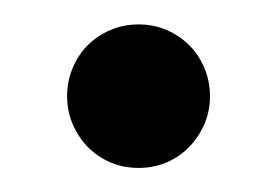

<svg xmlns="http://www.w3.org/2000/svg" viewBox="-20 -419 228 158"><path d="M152.8 -339.8Q152.8 -327.6 148.2 -316.9Q143.6 -306.2 135.7 -298.1Q127.9 -290 117.2 -285.4Q106.4 -280.8 94.2 -280.8Q81.5 -280.8 70.8 -285.4Q60.1 -290 52.2 -298.1Q44.4 -306.2 39.8 -316.9Q35.2 -327.6 35.2 -339.8Q35.2 -352.1 39.8 -363Q44.4 -374 52.2 -381.8Q60.1 -389.6 70.8 -394.3Q81.5 -398.9 94.2 -398.9Q106.4 -398.9 117.2 -394.3Q127.9 -389.6 135.7 -381.8Q143.6 -374 148.2 -363Q152.8 -352.1 152.8 -339.8Z"/></svg>

Font: Charis SIL Afr
Style: Bold
Weight: 700
Foundry: SIL International
Version: Version 5.000